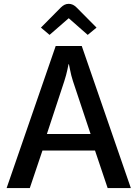

<svg xmlns="http://www.w3.org/2000/svg" viewBox="-20 -958 700 978"><path d="M646.5 0Q584 -180.7 396.5 -723.6Q379.9 -723.6 330.1 -723.6Q313.5 -723.6 263.7 -723.6Q201.2 -543 13.7 0Q43.9 0 131.8 0Q148.4 -47.9 196.3 -191.4Q262.7 -191.4 463.9 -191.4Q480.5 -143.6 528.3 0Q557.6 0 646.5 0ZM441.4 -275.4Q385.7 -275.4 218.8 -275.4Q241.2 -342.8 307.6 -544.9Q317.4 -575.2 323.2 -602.5Q329.1 -630.9 329.1 -630.9Q330.1 -630.9 331.1 -630.9Q331.1 -630.9 336.9 -602.5Q341.8 -575.2 351.6 -544.9Q381.8 -455.1 441.4 -275.4ZM471.7 -817.4Q446.3 -842.8 370.1 -919.9Q361.3 -928.7 351.6 -933.6Q340.8 -938.5 330.1 -938.5Q318.4 -938.5 308.6 -933.6Q298.8 -928.7 290 -919.9Q255.9 -885.7 188.5 -817.4Q199.2 -807.6 232.4 -780.3Q256.8 -800.8 330.1 -865.2Q354.5 -843.8 426.8 -780.3Q438.5 -789.1 471.7 -817.4Z"/></svg>

Font: DaxlinePro-Medium
Style: Medium
Weight: 400
Designer: Hans Reichel
Version: Version 7.502; 2006